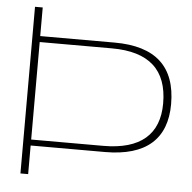

<svg xmlns="http://www.w3.org/2000/svg" viewBox="-50 -720 771 769"><g transform="rotate(5 336.0 -335.0)"><path d="M91 0V-115H390C555 -115 637 -189 637 -329C637 -480 555 -555 390 -555H91V-670H60V0ZM91 -139V-531H381C531 -531 605 -464 605 -329C605 -205 531 -139 381 -139Z"/></g></svg>

Font: LT Wave Thin
Style: Regular
Weight: 100
Designer: Daniel Lyons
Version: Version 2.5 (Glyphs App)